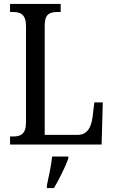

<svg xmlns="http://www.w3.org/2000/svg" viewBox="-20 -734 576 975"><path d="M31 0H496L502 -214H459L450 -139C443 -88 424 -49 374 -49H207V-605C207 -662 232 -673 272 -673H288V-714H31V-673H46C83 -673 112 -662 112 -602V-111C112 -52 83 -41 48 -41H31ZM218 208V221H254C279 179 312 113 327 71V61H245C239 110 228 163 218 208Z"/></svg>

Font: Noto Serif Lao Cond
Style: Regular
Weight: 400
Width: 3
Designer: Monotype Design Team
Foundry: Monotype Imaging Inc.
Version: Version 2.004